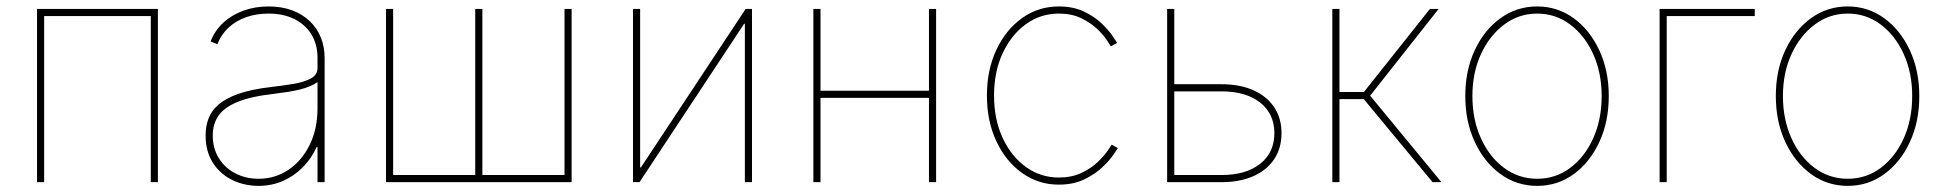

<svg xmlns="http://www.w3.org/2000/svg" viewBox="-20 -574 6131 605"><path d="M477.5 -545.9V0H455.1V-523.4H119.1V0H96.7V-545.9Z M794.9 11.7Q750 11.7 711.9 -6.8Q673.8 -25.4 650.9 -61Q627.9 -96.7 627.9 -147.5Q627.9 -175.3 636.7 -199.7Q645.5 -224.1 668 -243.9Q690.4 -263.7 730.7 -278.1Q771 -292.5 834 -299.8Q872.1 -304.2 905.5 -309.8Q939 -315.4 959.7 -326.9Q980.5 -338.4 980.5 -359.4V-391.6Q980.5 -434.1 961.4 -465.3Q942.4 -496.6 907.7 -513.9Q873 -531.2 826.2 -531.2Q787.6 -531.2 755.4 -519.8Q723.1 -508.3 700 -486.8Q676.8 -465.3 665 -434.6L643.6 -443.4Q656.7 -477.5 683.3 -502.2Q710 -526.9 746.8 -540.3Q783.7 -553.7 826.2 -553.7Q867.7 -553.7 900.4 -541.5Q933.1 -529.3 956.1 -507.3Q979 -485.4 991 -455.8Q1002.9 -426.3 1002.9 -391.6V0H980.5V-110.4H977.5Q960.9 -73.7 933.6 -46.4Q906.2 -19 871.1 -3.7Q835.9 11.7 794.9 11.7ZM794.9 -10.7Q846.7 -10.7 888.7 -38.8Q930.7 -66.9 955.6 -117.2Q980.5 -167.5 980.5 -233.4V-315.4Q970.2 -308.1 956.3 -302.2Q942.4 -296.4 925 -292Q907.7 -287.6 887 -284.4Q866.2 -281.2 842.8 -278.3Q769.5 -270 727.5 -252.4Q685.5 -234.9 668 -208.7Q650.4 -182.6 650.4 -147.5Q650.4 -106.4 669.4 -75.7Q688.5 -44.9 721.4 -27.8Q754.4 -10.7 794.9 -10.7Z M1196.3 -545.9H1218.8V-22.5H1477.5V-545.9H1500V-22.5H1758.8V-545.9H1781.2V0H1196.3Z M2349.6 0H2327.1V-499H2324.7L1995.1 0H1974.6V-545.9H1997.1V-46.4H1999.5L2329.6 -545.9H2349.6Z M2918 -288.1V-265.6H2557.6V-288.1ZM2565.4 -545.9V0H2543V-545.9ZM2929.7 -545.9V0H2907.2V-545.9Z M3316.4 7.8Q3252 7.8 3200.7 -28.8Q3149.4 -65.4 3119.6 -128.9Q3089.8 -192.4 3089.8 -272.9Q3089.8 -353.5 3119.6 -417Q3149.4 -480.5 3200.7 -517.1Q3252 -553.7 3316.4 -553.7Q3361.8 -553.7 3395.5 -537.6Q3429.2 -521.5 3451.7 -499.8Q3474.1 -478 3486.1 -460.2Q3498 -442.4 3500 -439L3480.5 -427.7Q3478.5 -431.2 3467.8 -447.5Q3457 -463.9 3436.8 -483.2Q3416.5 -502.4 3386.7 -516.8Q3356.9 -531.2 3316.4 -531.2Q3258.8 -531.2 3212.6 -497.8Q3166.5 -464.4 3139.4 -406.2Q3112.3 -348.1 3112.3 -272.9Q3112.3 -197.8 3139.4 -139.4Q3166.5 -81.1 3212.6 -47.9Q3258.8 -14.6 3316.4 -14.6Q3356.9 -14.6 3387.5 -29.1Q3418 -43.5 3438.5 -63Q3459 -82.5 3470 -98.9Q3481 -115.2 3482.9 -118.2L3502.4 -107.4Q3500.5 -104 3488.3 -86.2Q3476.1 -68.4 3453.1 -46.6Q3430.2 -24.9 3396 -8.5Q3361.8 7.8 3316.4 7.8Z M3670.4 -308.6H3828.6Q3886.7 -308.6 3929.2 -289.8Q3971.7 -271 3994.9 -236.3Q4018.1 -201.7 4018.1 -154.3Q4018.1 -106.9 3994.9 -72.3Q3971.7 -37.6 3929.2 -18.8Q3886.7 0 3828.6 0H3657.7V-545.9H3680.2V-22.5H3828.6Q3906.2 -22.5 3950.9 -57.9Q3995.6 -93.3 3995.6 -154.3Q3995.6 -215.3 3950.9 -250.7Q3906.2 -286.1 3828.6 -286.1H3670.4Z M4178.2 0V-545.9H4200.7V-284.2H4277.8L4485.8 -545.9H4513.2L4297.4 -272.5L4522 0H4494.1L4277.3 -261.7H4200.7V0Z M4823.7 11.7Q4759.3 11.7 4708 -25.6Q4656.7 -63 4627 -127Q4597.2 -190.9 4597.2 -271.5Q4597.2 -352.1 4627 -415.8Q4656.7 -479.5 4708 -516.6Q4759.3 -553.7 4823.7 -553.7Q4887.7 -553.7 4938.7 -516.6Q4989.7 -479.5 5019.5 -415.5Q5049.3 -351.6 5049.3 -271.5Q5049.3 -190.9 5019.8 -127Q4990.2 -63 4939.2 -25.6Q4888.2 11.7 4823.7 11.7ZM4823.7 -10.7Q4881.8 -10.7 4927.7 -44.9Q4973.6 -79.1 5000.2 -138.2Q5026.9 -197.3 5026.9 -271.5Q5026.9 -345.2 5000 -404.1Q4973.1 -462.9 4927.2 -497.1Q4881.3 -531.2 4823.7 -531.2Q4766.1 -531.2 4720 -496.8Q4673.8 -462.4 4646.7 -403.8Q4619.6 -345.2 4619.6 -271.5Q4619.6 -197.3 4646.5 -138.2Q4673.3 -79.1 4719.5 -44.9Q4765.6 -10.7 4823.7 -10.7Z M5509.3 -545.9V-523.4H5231.9V0H5209.5V-545.9Z M5802.2 11.7Q5737.8 11.7 5686.5 -25.6Q5635.3 -63 5605.5 -127Q5575.7 -190.9 5575.7 -271.5Q5575.7 -352.1 5605.5 -415.8Q5635.3 -479.5 5686.5 -516.6Q5737.8 -553.7 5802.2 -553.7Q5866.2 -553.7 5917.2 -516.6Q5968.3 -479.5 5998 -415.5Q6027.8 -351.6 6027.8 -271.5Q6027.8 -190.9 5998.3 -127Q5968.8 -63 5917.7 -25.6Q5866.7 11.7 5802.2 11.7ZM5802.2 -10.7Q5860.4 -10.7 5906.2 -44.9Q5952.1 -79.1 5978.8 -138.2Q6005.4 -197.3 6005.4 -271.5Q6005.4 -345.2 5978.5 -404.1Q5951.7 -462.9 5905.8 -497.1Q5859.9 -531.2 5802.2 -531.2Q5744.6 -531.2 5698.5 -496.8Q5652.3 -462.4 5625.2 -403.8Q5598.1 -345.2 5598.1 -271.5Q5598.1 -197.3 5625 -138.2Q5651.9 -79.1 5698 -44.9Q5744.1 -10.7 5802.2 -10.7Z"/></svg>

Font: Inter Thin
Style: Regular
Weight: 250
Designer: Rasmus Andersson
Foundry: rsms
Version: Version 4.001;git-66647c0bb